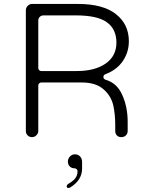

<svg xmlns="http://www.w3.org/2000/svg" viewBox="-20 -704 752 973"><path d="M396 117Q396 117 396 150Q396 209 336 246Q329 249 326 249Q323 249 320.5 246.5Q318 244 318 239.5Q318 235 323 230Q343 218 355 207Q373 189 373 164Q373 158 368.5 153.5Q364 149 358 149Q343 149 333.5 139.5Q324 130 324 115Q324 100 334.5 89Q345 78 360 78Q375 78 385.5 88.5Q396 99 396 117ZM189 -344H369Q461 -344 515.5 -382Q570 -420 570 -488Q570 -558 519 -593Q471 -626 364 -626Q364 -626 201 -626Q189 -626 181.5 -618.5Q174 -611 174 -599V-359Q174 -353 179 -348Q183 -344 189 -344ZM515 -300Q573 -283 599 -224Q627 -163 627 -86V-40Q627 -27 618 -18Q609 -9 595 -9Q581 -9 572.5 -17.5Q564 -26 564 -40V-70Q564 -122 555 -166Q544 -218 504 -252Q465 -286 395 -286H189Q183 -286 178.5 -281.5Q174 -277 174 -271V-40Q174 -28 164.5 -18.5Q155 -9 142 -9Q129 -9 120 -18Q111 -27 111 -40V-652Q111 -665 120.5 -674.5Q130 -684 142 -684H375Q502 -684 567.5 -632.5Q633 -581 633 -495Q633 -439 602 -394Q571 -349 514 -328Q511 -327 507.5 -323.5Q504 -320 504 -314Q504 -308 507.5 -304.5Q511 -301 515 -300Z"/></svg>

Font: Kurewa Gothic CJK TC Regular
Style: Regular
Weight: 400
Designer: Max Yao
Foundry: Max-Everyday
Version: Version 1.071; ttfautohint (v1.8.3)